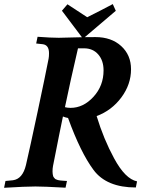

<svg xmlns="http://www.w3.org/2000/svg" viewBox="-37 -913 716 935"><path d="M-17.1 1.5 -10.3 -31.7 25.9 -35.2Q73.2 -41.5 89.4 -109.4Q107.9 -189 146 -367.9Q184.1 -546.9 199.7 -627.4Q201.7 -637.7 201.7 -653.8Q201.7 -694.3 170.4 -697.8L139.2 -701.2L146 -733.9Q211.4 -729 249.5 -729Q263.7 -729 319.8 -730.7Q376 -732.4 427.7 -732.4Q505.4 -732.4 553.2 -688.7Q601.1 -645 601.1 -575.7Q601.1 -502 554 -438.5Q506.8 -375 433.6 -347.7Q467.8 -235.4 518.6 -142.1Q572.8 -41.5 630.4 -29.8L624.5 0Q481.9 0 418.5 -85.4Q355.5 -169.9 294.4 -338.4Q281.2 -340.8 269.5 -345.7Q260.3 -300.8 251 -255.4Q241.7 -210 233.4 -166.5Q225.1 -123 221.2 -105Q218.8 -93.3 218.8 -77.6Q218.8 -70.8 219.7 -65.4Q220.7 -60.1 221.7 -55.9Q222.7 -51.8 225.8 -48.3Q229 -44.9 230.7 -42.7Q232.4 -40.5 237.8 -38.8Q243.2 -37.1 245.1 -36.1Q247.1 -35.2 254.6 -34.4Q262.2 -33.7 264.6 -33.4Q267.1 -33.2 276.6 -32.5Q286.1 -31.7 289.1 -31.7L282.2 1Q174.3 -4.9 135.7 -4.9Q87.4 -4.9 -17.1 1.5ZM342.8 -677.7Q305.7 -518.6 279.3 -391.1Q291.5 -387.7 306.6 -387.7Q368.7 -387.7 418 -441.4Q467.3 -495.1 467.3 -570.3Q467.3 -618.2 441.4 -647.9Q415.5 -677.7 372.1 -677.7ZM367.2 -724.6 264.6 -860.8 291.5 -892.1 387.7 -829.1Q450.7 -860.4 512.2 -893.1L526.9 -860.4Z"/></svg>

Font: Flanker
Style: Bold Italic
Weight: 700
Italic angle: -12°
Designer: Flanker
Version: Version 2.000